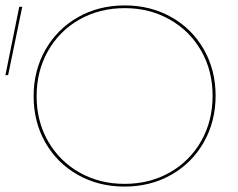

<svg xmlns="http://www.w3.org/2000/svg" viewBox="-22 -683 877 708"><path d="M102 -328Q102 -423 145.5 -499.5Q189 -576 265.5 -619.5Q342 -663 438 -663Q533 -663 609.5 -620Q686 -577 729.5 -501Q773 -425 773 -330Q773 -235 729.5 -158.5Q686 -82 609.5 -38.5Q533 5 437 5Q342 5 265.5 -38Q189 -81 145.5 -157Q102 -233 102 -328ZM-2 -406 49 -658H60L8 -406ZM762 -330Q762 -422 720 -495.5Q678 -569 604 -611Q530 -653 438 -653Q345 -653 271 -611Q197 -569 155 -495Q113 -421 113 -328Q113 -236 155 -162.5Q197 -89 271 -47Q345 -5 437 -5Q530 -5 604 -47Q678 -89 720 -163Q762 -237 762 -330Z"/></svg>

Font: Ysabeau SC Hairline
Style: Regular
Weight: 100
Designer: Christian Thalmann (Catharsis Fonts)
Version: Version 0.003